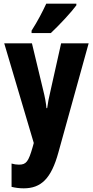

<svg xmlns="http://www.w3.org/2000/svg" viewBox="-20 -786 506 1046"><path d="M396 -757V-766H232C211 -721 186 -672 152 -619V-606H257C305 -651 369 -720 396 -757ZM3 -550 164 -7 158 15C135 95 123 111 83 111C70 111 56 109 43 105V232C64 237 85 240 109 240C204 240 259 187 298 45L463 -550H313L256 -295C246 -253 240 -222 237 -197H233C231 -224 224 -261 215 -296L154 -550Z"/></svg>

Font: Noto Sans Myanmar ExtraCondensed ExtraBold
Style: Regular
Weight: 800
Width: 2
Designer: Monotype Design Team
Foundry: Monotype Imaging Inc.
Version: Version 2.107